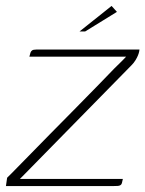

<svg xmlns="http://www.w3.org/2000/svg" viewBox="-25 -627 490 647"><path d="M42 -24H389Q387 -16 386 -11Q385 -6 381.5 -3.5Q378 -1 372.5 -0.5Q367 0 356 0H-5L-1 -28Q-1 -28 18.5 -47.5Q38 -67 70 -100Q102 -133 141.5 -173Q181 -213 222 -254.5Q263 -296 299 -333Q335 -370 361 -397Q376 -411 386 -421.5Q396 -432 400 -436H74Q76 -444 77.5 -449Q79 -454 83 -457Q87 -460 97 -460H445Q445 -459 444 -453.5Q443 -448 440 -440.5Q437 -433 431.5 -424Q426 -415 418 -407L50 -32ZM243 -521 351 -607 369 -587 262 -521Z"/></svg>

Font: Genos Thin ExtraLight
Style: Italic
Weight: 250
Italic angle: -8°
Version: Version 1.010